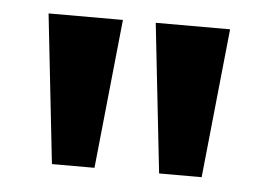

<svg xmlns="http://www.w3.org/2000/svg" viewBox="-33 -746 518 373"><g transform="rotate(5 225.5 -559.5)"><path d="M80 -414 48 -705H193L163 -414ZM289 -414 257 -705H402L372 -414Z"/></g></svg>

Font: wassup Sans
Style: Bold
Weight: 700
Version: Version 2.001